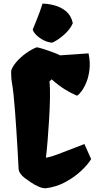

<svg xmlns="http://www.w3.org/2000/svg" viewBox="-20 -1013 534 1043"><path d="M227.1 9.8Q210 9.8 189 0.5Q168 -8.8 148.2 -22Q128.4 -35.2 113.8 -46.4Q97.2 -59.6 90.1 -70.6Q83 -81.5 81.1 -93.8Q79.1 -131.3 76.2 -185.8Q73.2 -240.2 69.3 -299.3Q65.9 -352.5 62 -404.3Q58.1 -456.1 53.5 -499.8Q48.8 -543.5 43.5 -571.8Q41.5 -584.5 41 -603.5Q40.5 -622.6 40.5 -627.9Q46.9 -650.9 69.1 -676.5Q91.3 -702.1 121.3 -723.9Q151.4 -745.6 180.2 -756.3Q195.3 -753.4 219.2 -745.8Q243.2 -738.3 267.3 -729.2Q291.5 -720.2 306.6 -712.4L460.9 -723.1Q470.7 -676.8 466.3 -637Q461.9 -597.2 449.5 -566.7Q437 -536.1 422.6 -517.1Q408.2 -498 397.9 -493.2Q364.7 -507.3 331.1 -528.3Q297.4 -549.3 260.7 -582L249 -571.3Q252.4 -535.6 251.5 -480.5Q250.5 -425.3 246.8 -364Q243.2 -302.7 238.5 -247.6Q233.9 -192.4 229.5 -156.2Q258.8 -160.6 312.7 -182.1Q366.7 -203.6 438.5 -230.5L475.1 -148.9Q458.5 -120.6 421.9 -85.9Q385.3 -51.3 335 -23.9Q284.7 3.4 227.1 9.8ZM263.7 -781.2Q240.2 -782.7 217.5 -794.2Q194.8 -805.7 178.5 -821.5Q162.1 -837.4 157.7 -852.1Q171.9 -886.7 180.7 -908.9Q189.5 -931.2 196.5 -950Q203.6 -968.8 210.9 -993.2Q241.2 -993.2 276.1 -983.9Q311 -974.6 338.9 -951.7Q366.7 -928.7 375.5 -887.2Q361.3 -853.5 327.6 -824Q293.9 -794.4 263.7 -781.2Z"/></svg>

Font: Fruktur
Style: Regular
Weight: 400
Designer: Viktoriya Grabowska, Eben Sorkin
Foundry: Viktoriya Grabowska
Version: Version 1.008; ttfautohint (v1.8.4.7-5d5b)